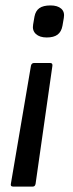

<svg xmlns="http://www.w3.org/2000/svg" viewBox="-20 -520 267 707"><path d="M165 -288Q174 -288 173 -278L111 157Q109 167 101 167H28Q18 167 20 157L94 -278Q95 -283 98 -285.5Q101 -288 105 -288ZM166 -500Q192 -500 205.5 -488Q219 -476 215 -454L210 -425Q206 -403 192 -392.5Q178 -382 152 -382Q126 -382 112 -395Q98 -408 102 -430L107 -459Q111 -480 125 -490Q139 -500 166 -500Z"/></svg>

Font: Sofia Sans Hairline
Style: Italic
Weight: 1
Italic angle: -9°
Designer: Botio Nikoltchev, Ani Petrova
Foundry: lettersoup
Version: Version 4.102